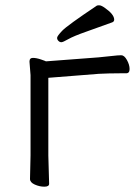

<svg xmlns="http://www.w3.org/2000/svg" viewBox="-20 -693 516 723"><path d="M403 -609Q354 -591 305.5 -574Q257 -557 237 -545.5Q217 -534 211 -534Q205 -534 200 -539Q195 -544 195 -550.5Q195 -557 214 -577Q233 -597 345 -672Q347 -673 354 -673Q361 -673 374 -664Q410 -639 410 -619Q410 -612 403 -609ZM93 -19 95 -108V-410L91 -461Q91 -475 104 -475Q117 -475 134.5 -469Q152 -463 153 -462L351 -477Q374 -479 399.5 -482Q425 -485 436.5 -485Q448 -485 458 -467Q468 -449 468 -433Q468 -417 455 -417H432Q390 -417 352 -415L162 -400V-107L165 -1Q165 10 147 10Q129 10 111 2Q93 -6 93 -19Z"/></svg>

Font: Moon Stars Kai T
Style: Regular
Weight: 400
Designer: GuiWonder
Version: Version 1.101